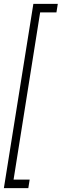

<svg xmlns="http://www.w3.org/2000/svg" viewBox="-54 -760 318 990"><path d="M16 166H99L92 210H-34L118 -740H244L237 -696H153Z"/></svg>

Font: Georama ExtraCondensed Light
Style: Italic
Weight: 300
Width: 2
Italic angle: -9°
Designer: Jean-Baptiste Levee
Foundry: Production Type
Version: Version 1.000